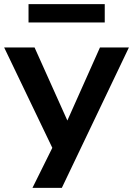

<svg xmlns="http://www.w3.org/2000/svg" viewBox="-20 -722 639 922"><path d="M136 180 250 -50V27L0 -494H146L313 -122H294L460 -494H599L277 180ZM117 -614V-702H483V-614Z"/></svg>

Font: Nunito Sans 10pt SemiExpanded
Style: Bold
Weight: 700
Width: 6
Designer: Vernon Adams
Foundry: Vernon Adams
Version: Version 3.101;gftools[0.9.27]